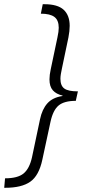

<svg xmlns="http://www.w3.org/2000/svg" viewBox="-83 -734 421 912"><path d="M-59 113Q1 113 29 90Q57 67 69 13L107 -167Q117 -215 142 -243Q167 -271 214 -278V-280Q184 -287 168 -305Q152 -323 152 -357Q152 -378 158 -405L190 -557Q196 -585 196 -602Q196 -638 175.5 -653.5Q155 -669 111 -669L120 -714H128Q191 -714 219.5 -687.5Q248 -661 248 -611Q248 -587 242 -556L211 -408Q208 -394 206 -382Q204 -370 204 -360Q204 -327 222.5 -313.5Q241 -300 287 -300L277 -255Q222 -255 195.5 -233Q169 -211 157 -156L118 25Q102 100 61 129Q20 158 -58 158H-63Z"/></svg>

Font: Noto Sans ExtraCondensed Light
Style: Italic
Weight: 300
Width: 2
Italic angle: -12°
Designer: Monotype Design Team
Foundry: Monotype Imaging Inc.
Version: Version 2.013; ttfautohint (v1.8.4.7-5d5b)